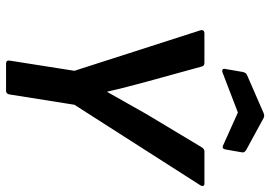

<svg xmlns="http://www.w3.org/2000/svg" viewBox="-149 -743 892 634"><g transform="rotate(90 297.0 -426.0)"><path d="M189.9 0Q178.4 0 180.1 -11.8L213.8 -225.7L79.8 -642.6Q78.4 -648.3 81.3 -651.6Q84.1 -655 89.2 -655H188.1Q198.6 -655 200.3 -643.9L249.7 -464.3Q258.3 -432.3 266.8 -399.7Q275.2 -367.1 282.5 -334.4H283.8Q302.5 -367.1 320.4 -399.2Q338.4 -431.3 357 -464L465.4 -644.5Q471.1 -655 479.9 -655H586.4Q592.1 -655 593.7 -651.3Q595.2 -647.6 592.5 -642.6L325.9 -225.7L291.9 -11.8Q289.9 0 280.1 0ZM220.6 -715.3Q214.5 -712.6 210.5 -714.6Q206.4 -716.6 207.4 -722.3L217.6 -781.3Q219.9 -792.4 227.3 -795.5L354 -850.7Q361.7 -854 369.2 -850.7L474.7 -793.2Q479.4 -790.5 481.8 -787Q484.1 -783.5 482.8 -777.4L473.6 -725.1Q471.3 -711.3 459.5 -717L351.5 -765.5Z"/></g></svg>

Font: Sofia Sans Semi Condensed
Style: Italic
Weight: 400
Italic angle: -9°
Designer: Botio Nikoltchev, Ani Petrova
Foundry: lettersoup
Version: Version 4.101